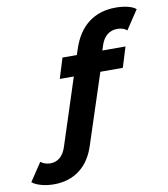

<svg xmlns="http://www.w3.org/2000/svg" viewBox="-277 -834 980 1119"><g transform="rotate(-10 213.0 -274.0)"><path d="M374 -548 364 -517H501L464 -397H331L196 15Q167 107 104 154.5Q41 202 -48 202Q-88 202 -122.5 192.5Q-157 183 -177 167L-105 59Q-81 78 -47 78Q-16 78 8 58.5Q32 39 45 0L174 -397H91L128 -517H213L224 -550Q256 -649 322 -699.5Q388 -750 483 -750Q521 -750 553 -742.5Q585 -735 603 -720L528 -607Q508 -626 470 -626Q437 -626 412 -606.5Q387 -587 374 -548Z"/></g></svg>

Font: Montserrat Alternates
Style: Bold Italic
Weight: 700
Italic angle: -11.3°
Designer: Julieta Ulanovsky
Foundry: Julieta Ulanovsky
Version: Version 7.200